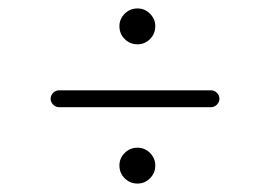

<svg xmlns="http://www.w3.org/2000/svg" viewBox="-20 -574 640 455"><path d="M263 -512Q263 -529 275.5 -541.5Q288 -554 306 -554Q323 -554 335.5 -541.5Q348 -529 348 -512Q348 -494 335.5 -481.5Q323 -469 306 -469Q288 -469 275.5 -481.5Q263 -494 263 -512ZM480 -360Q488 -360 494 -354Q500 -348 500 -340Q500 -332 494 -326Q488 -320 480 -320H120Q112 -320 106 -326Q100 -332 100 -340Q100 -348 106 -354Q112 -360 120 -360ZM263 -182Q263 -199 275.5 -211.5Q288 -224 306 -224Q323 -224 335.5 -211.5Q348 -199 348 -182Q348 -164 335.5 -151.5Q323 -139 306 -139Q288 -139 275.5 -151.5Q263 -164 263 -182Z"/></svg>

Font: Tsukimi Rounded Light
Style: Regular
Weight: 300
Designer: Takashi Funayama
Foundry: Takashi Funayama
Version: Version 1.032; ttfautohint (v1.8.3)